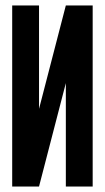

<svg xmlns="http://www.w3.org/2000/svg" viewBox="-20 -679 382 699"><path d="M219.7 -659.2H317.4V0H219.7V-376.5L122.1 0H24.4V-659.2H122.1V-282.7Z"/></svg>

Font: Alegre Sans
Style: Regular
Weight: 400
Width: 3
Designer: GrandChaos9000
Version: Version 1.2.6 - August 1, 2014